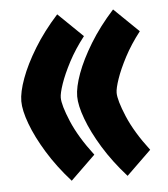

<svg xmlns="http://www.w3.org/2000/svg" viewBox="-45 -567 552 632"><g transform="rotate(-5 231.0 -251.0)"><path d="M209 -251.5Q209 -281.7 225.3 -326.4Q241.7 -371.1 273.4 -423.1Q305.2 -475.1 351.6 -526.4L433.1 -447.3Q401.9 -407.2 381.1 -367.7Q360.4 -328.1 349.9 -297.4Q339.4 -266.6 339.4 -252Q339.4 -227.5 362.3 -172.9Q385.3 -118.2 433.1 -55.7L351.6 23.4Q305.7 -27.8 273.9 -79.8Q242.2 -131.8 225.6 -176.8Q209 -221.7 209 -251.5ZM24.4 -251.5Q24.4 -281.7 40.8 -326.4Q57.1 -371.1 88.9 -423.1Q120.6 -475.1 167 -526.4L248.5 -447.3Q217.3 -407.2 196.5 -367.7Q175.8 -328.1 165.3 -297.4Q154.8 -266.6 154.8 -252Q154.8 -227.5 177.7 -172.9Q200.7 -118.2 248.5 -55.7L167 23.4Q121.1 -27.8 89.4 -79.8Q57.6 -131.8 41 -176.8Q24.4 -221.7 24.4 -251.5Z"/></g></svg>

Font: Vazir Black FD-WOL-UI
Style: Black-FD-WOL-UI
Weight: 900
Designer: Saber Rastikerdar
Foundry: Saber Rastikerdar
Version: Version 30.0.0